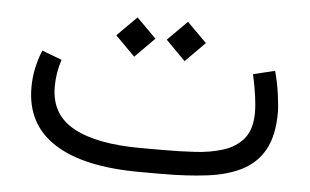

<svg xmlns="http://www.w3.org/2000/svg" viewBox="-40 -529 949 587"><g transform="rotate(5 434.0 -235.0)"><path d="M476.1 0H410.2Q235.4 0 145.3 -57.9Q55.2 -115.7 55.2 -229Q55.2 -259.3 61.3 -288.1Q67.4 -316.9 78.6 -343.8L139.6 -320.8Q126 -280.3 126 -236.3Q126.5 -150.9 198.5 -112.1Q270.5 -73.2 405.3 -73.2H472.7Q522 -73.2 570.1 -75.9Q618.2 -78.6 657.2 -91.1Q696.3 -103.5 719.5 -131.8Q742.7 -160.2 742.7 -211.4Q742.7 -254.9 726.6 -328.1L793 -344.2Q802.7 -309.1 807.6 -272.2Q812.5 -235.4 812.5 -218.8Q812.5 -147 788.3 -103.5Q764.2 -60.1 719.5 -37.6Q674.8 -15.1 613 -7.6Q551.3 0 476.1 0ZM454.6 -410.2 514.6 -470.2 574.7 -410.2 514.6 -349.6ZM299.8 -410.2 359.9 -470.2 419.9 -410.2 359.9 -349.6Z"/></g></svg>

Font: Vazir Light FD
Style: Light-FD
Weight: 300
Designer: Saber Rastikerdar
Foundry: Saber Rastikerdar
Version: Version 30.1.0